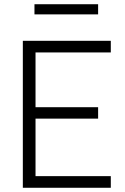

<svg xmlns="http://www.w3.org/2000/svg" viewBox="-20 -888 592 908"><path d="M88 -695H504V-640H148V-381H444V-327H148V-55H504V0H88ZM143 -868H444V-820H143Z"/></svg>

Font: Cairo Light
Style: Regular
Weight: 300
Designer: Mohamed Gaber, Accademia di Belle Arti di Urbino and others
Foundry: Kief Type Foundry, Accademia di Belle Arti di Urbino and others
Version: Version 3.011